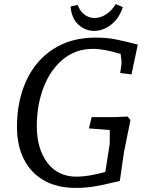

<svg xmlns="http://www.w3.org/2000/svg" viewBox="-20 -904 715 939"><path d="M63 -284Q63 -409 108 -508Q153 -607 239.5 -663.5Q326 -720 446 -720Q502 -720 543 -712Q584 -704 654 -686L623 -540L568 -547L574 -590Q576 -601 570 -640Q491 -665 435 -665Q349 -665 287 -613Q225 -561 192.5 -475Q160 -389 160 -287Q160 -178 211 -109Q262 -40 355 -40Q411 -40 495 -63L516 -196Q517 -203 517 -268L415 -276L428 -331H536L578 -333L604 -334L618 -317L605 -252L587 -164L566 -19L544 -14Q487 0 443 7.5Q399 15 349 15Q258 15 193.5 -22.5Q129 -60 96 -127Q63 -194 63 -284ZM440 -753Q396 -753 363 -784Q330 -815 325 -872L360 -880Q371 -849 393 -832.5Q415 -816 443 -816Q471 -816 498.5 -833.5Q526 -851 546 -884L581 -869Q562 -813 523 -783Q484 -753 440 -753Z"/></svg>

Font: Andada Pro
Style: Italic
Weight: 400
Italic angle: -7°
Designer: Carolina Giovagnoli
Foundry: Huerta Tipografica
Version: Version 3.005; ttfautohint (v1.8.4)